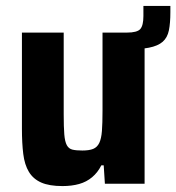

<svg xmlns="http://www.w3.org/2000/svg" viewBox="-20 -620 595 648"><path d="M348 -453V-510H408Q443 -510 453.5 -522Q464 -534 464 -566V-600H555V-579Q555 -542 550 -517.5Q545 -493 529 -479Q513 -465 482.5 -459Q452 -453 400 -453ZM191 8Q146 8 119 -4Q92 -16 77.5 -40Q63 -64 58.5 -100.5Q54 -137 54 -185V-510H195V-234Q195 -191 197 -166.5Q199 -142 205.5 -130Q212 -118 224.5 -115Q237 -112 258 -112Q281 -112 294.5 -117.5Q308 -123 315 -137.5Q322 -152 324 -178Q326 -204 326 -246V-510H468V0H334L330 -62H322Q310 -38 291 -22Q272 -6 247 1Q222 8 191 8Z"/></svg>

Font: Saira SemiCondensed
Style: Bold
Weight: 700
Width: 4
Designer: Hector Gatti with collaboration of the Omnibus-Type team
Foundry: Omnibus-Type
Version: Version 1.101